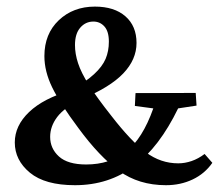

<svg xmlns="http://www.w3.org/2000/svg" viewBox="-20 -543 650 570"><path d="M202.6 6.8Q113.8 6.8 68.8 -30.3Q23.9 -67.4 23.9 -120.1Q23.9 -169.9 66.4 -210.4Q108.9 -251 189.9 -274.4Q234.9 -300.3 259.3 -322.8Q283.7 -345.2 293.5 -368.2Q303.2 -391.1 303.2 -419.4Q303.2 -449.7 290 -464.4Q276.9 -479 257.3 -479Q233.9 -479 218.3 -460.9Q202.6 -442.9 202.6 -409.2Q202.6 -383.3 211.7 -355.5Q220.7 -327.6 244.1 -290.5Q267.6 -253.4 310.5 -199.2Q369.1 -123.5 413.1 -90.8Q457 -58.1 509.3 -58.1Q528.8 -58.1 548.8 -64.9Q568.8 -71.8 587.4 -85.9L610.4 -59.6Q587.9 -27.3 552 -10.3Q516.1 6.8 472.7 6.8Q392.1 6.8 333.5 -35.6Q274.9 -78.1 212.9 -162.6Q158.2 -235.8 135 -283.4Q111.8 -331.1 111.8 -376.5Q111.8 -442.4 154.5 -482.9Q197.3 -523.4 261.7 -523.4Q319.3 -523.4 352.3 -494.6Q385.3 -465.8 385.3 -415.5Q385.3 -366.2 345.9 -325Q306.6 -283.7 221.7 -248.5Q170.9 -223.6 149.9 -195.8Q128.9 -168 128.9 -136.7Q128.9 -102.1 155 -78.4Q181.2 -54.7 235.8 -54.7Q306.2 -54.7 354.7 -93Q403.3 -131.3 435.1 -221.2L380.4 -228.5L382.3 -266.6L561 -267.1L563.5 -229.5L508.8 -221.2Q453.1 -106.4 378.2 -49.8Q303.2 6.8 202.6 6.8Z"/></svg>

Font: Lateef SemiBold
Style: Regular
Weight: 600
Designer: SIL International
Foundry: SIL International
Version: Version 4.200